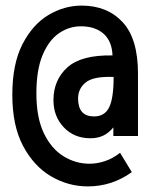

<svg xmlns="http://www.w3.org/2000/svg" viewBox="-20 -654 540 686"><path d="M294 12Q224 12 162.5 -24Q101 -60 62.5 -132.5Q24 -205 24 -315Q24 -425 60 -495.5Q96 -566 152.5 -600Q209 -634 272 -634Q363 -634 418 -575Q473 -516 473 -391V-168H385V-199Q370 -180 350 -170Q330 -160 303 -160Q245 -160 208 -199Q171 -238 171 -296Q171 -368 220.5 -413Q270 -458 382 -456Q380 -507 350 -533.5Q320 -560 269 -560Q227 -560 191 -535.5Q155 -511 132.5 -458Q110 -405 110 -320Q110 -234 136.5 -178.5Q163 -123 206.5 -96Q250 -69 300 -69Q326 -69 354 -78Q382 -87 409 -108L451 -39Q380 12 294 12ZM316 -238Q354 -238 370 -270.5Q386 -303 386 -379Q315 -382 287 -360Q259 -338 259 -302Q259 -238 316 -238Z"/></svg>

Font: Ligconsolata
Style: Bold
Weight: 700
Monospace: yes
Designer: Raph Levien, Cyreal, Brenton Simpson
Foundry: Raph Levien, Cyreal, Google
Version: Version 3.001; ttfautohint (v1.8.2.53-6de2)